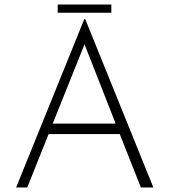

<svg xmlns="http://www.w3.org/2000/svg" viewBox="-20 -825 746 845"><path d="M507 -235H194L100 0H51L351 -741H355L655 0H600ZM489 -281 352 -630 212 -281ZM470 -805V-769H234V-805Z"/></svg>

Font: Josefin Sans Light
Style: Regular
Weight: 300
Designer: Santiago Orozco
Foundry: Typemade
Version: Version 2.000